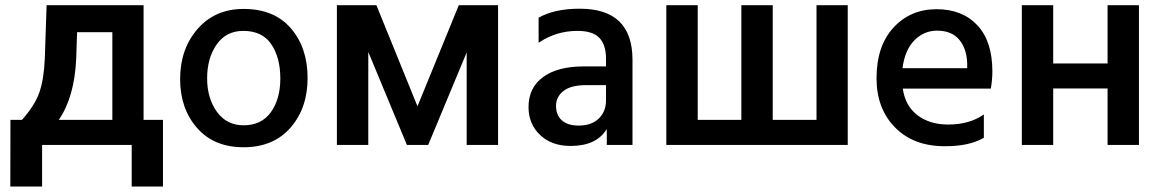

<svg xmlns="http://www.w3.org/2000/svg" viewBox="-20 -548 4392 726"><path d="M63 -94.7H19.5L19 157.2H139.2V0H478V157.2H596.2V-94.7H522.9V-528.3H156.2L149.4 -326.2Q146 -249 129.2 -199.5Q112.3 -149.9 63 -94.7ZM202.1 -94.7Q261.2 -179.7 268.1 -325.2L271.5 -426.3H404.8V-94.7Z M900.9 8.8Q1013.7 8.8 1078.4 -65.2Q1143.1 -139.2 1143.1 -253.2Q1143.1 -367.2 1080.1 -440.7Q1017.1 -514.2 900.9 -514.2Q793 -514.2 727.1 -438.5Q661.1 -362.8 661.1 -249Q661.1 -137.2 725.1 -64.2Q789.1 8.8 900.9 8.8ZM899.9 -431.2Q971.7 -431.2 1005.9 -380.6Q1040 -330.1 1040 -251Q1040 -173.8 1004.4 -124Q968.8 -74.2 900.9 -74.2Q836.9 -74.2 800 -125.5Q763.2 -176.8 763.2 -252Q763.2 -328.1 799.1 -379.6Q835 -431.2 899.9 -431.2Z M1558.6 -146 1403.3 -528.3H1253.9V0H1372.6V-351.6L1518.6 0H1599.1L1744.6 -349.6V0H1863.3V-528.3H1714.8Z M2271.5 -226.1V-168.9Q2271.5 -126 2243.9 -99.6Q2216.3 -73.2 2168.5 -73.2Q2126.5 -73.2 2104.5 -93Q2082.5 -112.8 2082.5 -147.9Q2082.5 -182.1 2110.8 -204.1Q2139.2 -226.1 2195.3 -226.1ZM2016.6 -386.2Q2082.5 -431.2 2163.6 -431.2Q2221.7 -431.2 2246.6 -404.5Q2271.5 -377.9 2271.5 -326.2V-296.9H2187.5Q2088.4 -296.9 2033.4 -256.6Q1978.5 -216.3 1978.5 -143.1Q1978.5 -79.1 2022.2 -37.6Q2065.9 3.9 2137.7 3.9Q2235.4 3.9 2274.4 -60.1V0H2371.6V-321.8Q2371.6 -515.1 2172.4 -515.1Q2075.7 -515.1 2016.6 -481Z M2618.2 -528.3H2499.5V0H3185.5V-528.3H3067.4V-94.7H2901.9V-528.3H2783.2V-94.7H2618.2Z M3637.2 -290H3392.6Q3401.4 -358.9 3437.5 -395.5Q3473.6 -432.1 3523.4 -432.1Q3577.6 -432.1 3606.4 -398.7Q3635.3 -365.2 3637.2 -308.1ZM3700.2 -115.2Q3646 -77.1 3565.4 -77.1Q3495.6 -77.1 3449.5 -112.1Q3403.3 -147 3393.6 -212.9H3726.6Q3732.4 -247.1 3732.4 -277.8Q3732.4 -392.1 3675.5 -452.6Q3618.7 -513.2 3521.5 -513.2Q3422.4 -513.2 3358.4 -443.6Q3294.4 -374 3294.4 -252Q3294.4 -137.2 3364.3 -66.2Q3434.1 4.9 3552.2 4.9Q3644 5.4 3700.2 -26.9Z M4286.6 0V-528.3H4168V-308.1H3962.4V-528.3H3843.8V0H3962.4V-213.4H4168V0Z"/></svg>

Font: FAU Chimera Medium
Style: Regular
Weight: 500
Version: Version 1.002;hotconv 1.0.117;makeotfexe 2.5.65602